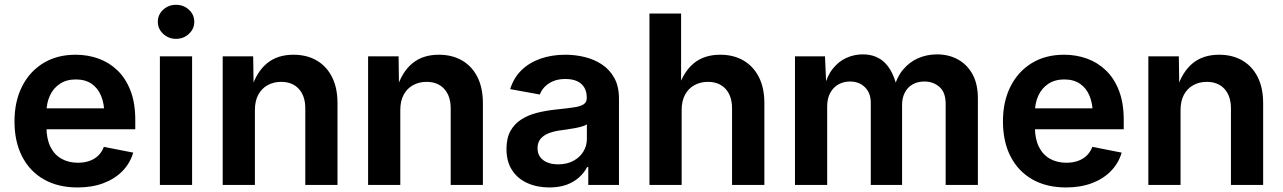

<svg xmlns="http://www.w3.org/2000/svg" viewBox="-20 -785 5447 815"><path d="M309.1 10.7Q226.1 10.7 166 -23.7Q106 -58.1 73.7 -121.1Q41.5 -184.1 41.5 -270Q41.5 -354 73.5 -417.7Q105.5 -481.4 163.8 -517.1Q222.2 -552.7 300.8 -552.7Q353 -552.7 398.7 -536.1Q444.3 -519.5 479.2 -485.6Q514.2 -451.7 534.2 -399.7Q554.2 -347.7 554.2 -276.4V-236.3H101.6V-325.2H486.8L422.9 -300.3Q422.9 -344.7 409.2 -377.9Q395.5 -411.1 368.7 -429.4Q341.8 -447.8 301.8 -447.8Q262.2 -447.8 234.1 -429.2Q206.1 -410.6 191.7 -378.9Q177.2 -347.2 177.2 -308.1V-245.6Q177.2 -196.3 193.8 -162.4Q210.4 -128.4 240.7 -111.3Q271 -94.2 311 -94.2Q337.4 -94.2 359.4 -101.8Q381.3 -109.4 397 -124.5Q412.6 -139.6 420.9 -161.6L545.4 -137.2Q532.7 -92.8 500.2 -59.3Q467.8 -25.9 419.4 -7.6Q371.1 10.7 309.1 10.7Z M658.7 0V-545.9H795.4V0ZM727.1 -620.1Q695.3 -620.1 672.6 -641.4Q649.9 -662.6 649.9 -692.4Q649.9 -722.7 672.6 -743.7Q695.3 -764.6 727.1 -764.6Q759.3 -764.6 782 -743.7Q804.7 -722.7 804.7 -692.4Q804.7 -662.6 782 -641.4Q759.3 -620.1 727.1 -620.1Z M1062 -317.9V0H925.3V-545.9H1054.7L1056.6 -410.2H1047.4Q1069.3 -480 1113.5 -516.4Q1157.7 -552.7 1225.6 -552.7Q1282.2 -552.7 1324.2 -528.3Q1366.2 -503.9 1389.4 -458Q1412.6 -412.1 1412.6 -347.2V0H1275.9V-324.7Q1275.9 -377.4 1248.5 -407.5Q1221.2 -437.5 1173.3 -437.5Q1141.1 -437.5 1115.7 -423.3Q1090.3 -409.2 1076.2 -382.6Q1062 -356 1062 -317.9Z M1679.2 -317.9V0H1542.5V-545.9H1671.9L1673.8 -410.2H1664.6Q1686.5 -480 1730.7 -516.4Q1774.9 -552.7 1842.8 -552.7Q1899.4 -552.7 1941.4 -528.3Q1983.4 -503.9 2006.6 -458Q2029.8 -412.1 2029.8 -347.2V0H1893.1V-324.7Q1893.1 -377.4 1865.7 -407.5Q1838.4 -437.5 1790.5 -437.5Q1758.3 -437.5 1732.9 -423.3Q1707.5 -409.2 1693.4 -382.6Q1679.2 -356 1679.2 -317.9Z M2312 10.7Q2260.3 10.7 2218.8 -7.8Q2177.2 -26.4 2153.6 -62.7Q2129.9 -99.1 2129.9 -152.8Q2129.9 -199.2 2147 -229.5Q2164.1 -259.8 2193.4 -278.3Q2222.7 -296.9 2259.8 -306.2Q2296.9 -315.4 2336.9 -319.8Q2384.3 -324.7 2413.6 -328.9Q2442.9 -333 2456.8 -341.8Q2470.7 -350.6 2470.7 -368.7V-371.1Q2470.7 -396 2460.2 -413.6Q2449.7 -431.2 2429.7 -440.4Q2409.7 -449.7 2379.9 -449.7Q2350.1 -449.7 2328.1 -440.4Q2306.2 -431.2 2292 -416.3Q2277.8 -401.4 2271.5 -383.8L2145.5 -406.7Q2160.6 -455.1 2193.8 -487.3Q2227.1 -519.5 2274.7 -536.1Q2322.3 -552.7 2379.9 -552.7Q2421.4 -552.7 2461.7 -543Q2502 -533.2 2534.9 -511.5Q2567.9 -489.7 2587.6 -454.1Q2607.4 -418.5 2607.4 -366.2V0H2477.1V-75.7H2472.2Q2459.5 -51.3 2437.7 -31.7Q2416 -12.2 2384.8 -0.7Q2353.5 10.7 2312 10.7ZM2349.1 -87.4Q2386.2 -87.4 2413.6 -102.1Q2440.9 -116.7 2456.1 -141.4Q2471.2 -166 2471.2 -195.3V-257.3Q2464.8 -252.4 2450.9 -248.3Q2437 -244.1 2419.9 -241Q2402.8 -237.8 2386 -235.4Q2369.1 -232.9 2356.9 -231.4Q2329.1 -227.5 2307.6 -218.8Q2286.1 -210 2273.9 -194.8Q2261.7 -179.7 2261.7 -155.8Q2261.7 -133.8 2272.9 -118.4Q2284.2 -103 2304 -95.2Q2323.7 -87.4 2349.1 -87.4Z M2873.5 -317.9V0H2736.8V-727.5H2871.1V-410.2H2858.9Q2880.9 -480 2925 -516.4Q2969.2 -552.7 3037.1 -552.7Q3093.8 -552.7 3135.7 -528.3Q3177.7 -503.9 3201.2 -458Q3224.6 -412.1 3224.6 -347.2V0H3087.4V-324.7Q3087.4 -377.4 3060.1 -407.5Q3032.7 -437.5 2984.9 -437.5Q2952.6 -437.5 2927.2 -423.3Q2901.9 -409.2 2887.7 -382.6Q2873.5 -356 2873.5 -317.9Z M3354.5 0V-545.9H3481.9L3487.8 -412.6H3478Q3490.2 -461.9 3514.9 -493.2Q3539.6 -524.4 3572.8 -539.3Q3606 -554.2 3642.1 -554.2Q3701.2 -554.2 3737.5 -517.1Q3773.9 -480 3789.6 -404.8H3773.4Q3785.2 -455.6 3812.7 -488.8Q3840.3 -522 3877.7 -538.1Q3915 -554.2 3957.5 -554.2Q4006.8 -554.2 4046.1 -532.7Q4085.4 -511.2 4108.2 -469.7Q4130.9 -428.2 4130.9 -368.2V0H3994.1V-344.2Q3994.1 -393.1 3967.8 -416Q3941.4 -439 3903.8 -439Q3874.5 -439 3853.3 -426.5Q3832 -414.1 3820.6 -391.6Q3809.1 -369.1 3809.1 -339.4V0H3676.3V-349.1Q3676.3 -390.1 3651.6 -414.6Q3627 -439 3587.9 -439Q3561 -439 3539.1 -426.8Q3517.1 -414.6 3504.2 -390.9Q3491.2 -367.2 3491.2 -332.5V0Z M4504.9 10.7Q4421.9 10.7 4361.8 -23.7Q4301.8 -58.1 4269.5 -121.1Q4237.3 -184.1 4237.3 -270Q4237.3 -354 4269.3 -417.7Q4301.3 -481.4 4359.6 -517.1Q4418 -552.7 4496.6 -552.7Q4548.8 -552.7 4594.5 -536.1Q4640.1 -519.5 4675 -485.6Q4710 -451.7 4730 -399.7Q4750 -347.7 4750 -276.4V-236.3H4297.4V-325.2H4682.6L4618.7 -300.3Q4618.7 -344.7 4605 -377.9Q4591.3 -411.1 4564.5 -429.4Q4537.6 -447.8 4497.6 -447.8Q4458 -447.8 4429.9 -429.2Q4401.9 -410.6 4387.5 -378.9Q4373 -347.2 4373 -308.1V-245.6Q4373 -196.3 4389.6 -162.4Q4406.2 -128.4 4436.5 -111.3Q4466.8 -94.2 4506.8 -94.2Q4533.2 -94.2 4555.2 -101.8Q4577.1 -109.4 4592.8 -124.5Q4608.4 -139.6 4616.7 -161.6L4741.2 -137.2Q4728.5 -92.8 4696 -59.3Q4663.6 -25.9 4615.2 -7.6Q4566.9 10.7 4504.9 10.7Z M4991.2 -317.9V0H4854.5V-545.9H4983.9L4985.8 -410.2H4976.6Q4998.5 -480 5042.7 -516.4Q5086.9 -552.7 5154.8 -552.7Q5211.4 -552.7 5253.4 -528.3Q5295.4 -503.9 5318.6 -458Q5341.8 -412.1 5341.8 -347.2V0H5205.1V-324.7Q5205.1 -377.4 5177.7 -407.5Q5150.4 -437.5 5102.5 -437.5Q5070.3 -437.5 5044.9 -423.3Q5019.5 -409.2 5005.4 -382.6Q4991.2 -356 4991.2 -317.9Z"/></svg>

Font: Inter Cardless
Style: Bold
Weight: 700
Designer: Rasmus Andersson
Foundry: rsms
Version: Version 4.001;git-9221beed3